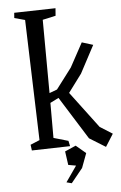

<svg xmlns="http://www.w3.org/2000/svg" viewBox="-60 -751 627 994"><g transform="rotate(-5 253.0 -254.0)"><path d="M50 0ZM506 -36 465 29 381 -23 242 -245 198 -223V-41L274 -19L280 9L81 14L77 -16L125 -36L105 -662L50 -677L52 -704L267 -709L264 -670L196 -655L198 -274L238 -289L319 -396L387 -521L445 -503L369 -360L299 -266L441 -77ZM309 9 360 52 332 127 272 201 245 194 302 112 262 105 252 34Z"/></g></svg>

Font: Underdog
Style: Regular
Weight: 400
Designer: Sergey Steblina
Foundry: Sergey Steblina, Jovanny Lemonad
Version: Version 1.001; ttfautohint (v0.9)